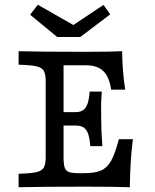

<svg xmlns="http://www.w3.org/2000/svg" viewBox="-20 -786 652 806"><path d="M171.8 -125.8V-445.2Q171.8 -475 163.7 -488.7Q155.6 -502.4 132.7 -507.7Q109.7 -512.9 58.1 -514.5V-571Q145.2 -568.5 340.3 -568.5Q441.9 -568.5 492.7 -571Q493.5 -487.1 505.6 -409.7H446.8Q441.1 -446.8 428.2 -469Q415.3 -491.1 393.5 -501.6Q371.8 -512.1 338.7 -512.1H246.8V-125.8Q246.8 -96 251.6 -82.3Q256.5 -68.5 269.8 -63.7Q283.1 -58.9 312.1 -58.9H330.6Q378.2 -58.9 404 -70.2Q429.8 -81.5 446.4 -110.9Q462.9 -140.3 479 -201.6H537.9Q526.6 -117.7 525 0Q456.5 -2.4 340.3 -2.4Q145.2 -2.4 58.1 0V-56.5Q109.7 -58.1 132.7 -63.3Q155.6 -68.5 163.7 -82.3Q171.8 -96 171.8 -125.8ZM222.6 -315.3H329.8V-258.9H222.6ZM297.6 -258.9V-315.3Q316.9 -315.3 329 -323.8Q341.1 -332.3 347.6 -350.8Q354 -369.4 356.5 -401.6H407.3Q404.8 -367.7 404.4 -344.8Q404 -321.8 404.8 -304V-287.1Q404.8 -232.3 409.7 -172.6H358.9Q356.5 -205.6 350 -224.2Q343.5 -242.7 331 -250.8Q318.5 -258.9 297.6 -258.9ZM442.7 -725.8 316.9 -630.6H220.2L106.5 -724.2L138.7 -766.1L316.9 -664.5H262.9L414.5 -765.3Z"/></svg>

Font: Playfair Micro SmCond SmLight
Style: Regular
Weight: 360
Width: 4
Designer: Claus Eggers Sørensen
Foundry: Claus Eggers Sørensen
Version: Version 2.100;Glyphs 3.2 (3219)